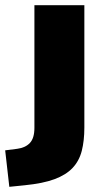

<svg xmlns="http://www.w3.org/2000/svg" viewBox="-70 -529 405 742"><path d="M-34 193 -50 52 -3 46Q28 42 45.5 23.5Q63 5 63 -35V-509H256V-36Q256 15 246 54Q236 93 210.5 120Q185 147 140.5 163.5Q96 180 25 187Z"/></svg>

Font: Nunito Sans 6pt Black
Style: Regular
Weight: 900
Version: Version 3.101;gftools[0.9.27]